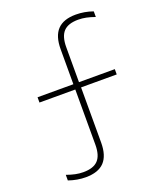

<svg xmlns="http://www.w3.org/2000/svg" viewBox="-160 -871 919 1093"><g transform="rotate(-20 300.0 -325.0)"><path d="M169 120Q144 120 118 115.5Q92 111 66 102V68Q94 78 118 83Q142 88 166 88Q227 88 255 58.5Q283 29 283 -36V-370H66V-402H283V-614Q283 -693 319.5 -731.5Q356 -770 431 -770Q457 -770 483 -765.5Q509 -761 534 -752V-718Q506 -728 482 -733Q458 -738 434 -738Q373 -738 345 -708.5Q317 -679 317 -614V-402H534V-370H318V-36Q318 43 281.5 81.5Q245 120 169 120Z"/></g></svg>

Font: M PLUS Code Latin Expanded ExtraLight
Style: Regular
Weight: 250
Width: 7
Designer: Coji Morishita
Foundry: UNDERFOREST DESIGN
Version: Version 1.002; ttfautohint (v1.8.3)